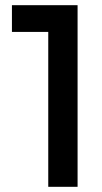

<svg xmlns="http://www.w3.org/2000/svg" viewBox="-20 -720 395 740"><path d="M166 0V-700H279V0ZM26 -597V-700H269V-597Z"/></svg>

Font: Outfit Thin Medium
Style: Regular
Weight: 500
Version: Version 1.100;gftools[0.9.27]